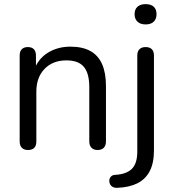

<svg xmlns="http://www.w3.org/2000/svg" viewBox="-20 -722 844 933"><path d="M115.9 6.9Q96.5 6.9 86 -4Q75.6 -14.9 75.6 -34.8V-452Q75.6 -472.4 86 -482.9Q96.5 -493.3 115.4 -493.3Q134.3 -493.3 144.5 -482.9Q154.7 -472.4 154.7 -452V-366L143.7 -377.7Q164.6 -436 212.4 -465.7Q260.3 -495.3 321.9 -495.3Q380.4 -495.3 418.6 -474.3Q456.9 -453.4 475.9 -410.8Q494.9 -368.1 494.9 -303.3V-34.8Q494.9 -14.9 484.5 -4Q474 6.9 454.6 6.9Q435.2 6.9 424.6 -4Q413.9 -14.9 413.9 -34.8V-298.4Q413.9 -366 387.4 -397.3Q360.8 -428.6 303.1 -428.6Q236.4 -428.6 196.5 -387.2Q156.6 -345.8 156.6 -276.6V-34.8Q156.6 6.9 115.9 6.9ZM551.3 190.6Q536.2 191.5 526.7 185.7Q517.2 179.8 513.6 170.5Q509.9 161.3 511.4 151.8Q512.9 142.3 520 135.2Q527.1 128.2 539.4 127.7Q594.4 124.7 620.8 98.5Q647.1 72.2 647.1 15V-452Q647.1 -472.4 657.8 -482.9Q668.4 -493.3 687.8 -493.3Q707.2 -493.3 717.7 -482.9Q728.1 -472.4 728.1 -452V9.3Q728.1 70.1 707.6 109.5Q687.1 148.9 648 168.6Q608.9 188.2 551.3 190.6ZM687.4 -603.3Q662.4 -603.3 648.2 -616.6Q634 -629.8 634 -652.9Q634 -676.9 648.2 -689.4Q662.4 -701.9 687.4 -701.9Q713.3 -701.9 727 -689.4Q740.7 -676.9 740.7 -652.9Q740.7 -629.8 727 -616.6Q713.3 -603.3 687.4 -603.3Z"/></svg>

Font: Nunito ExtraLight
Style: Regular
Weight: 200
Designer: Vernon Adams
Foundry: Vernon Adams
Version: Version 3.602